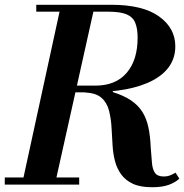

<svg xmlns="http://www.w3.org/2000/svg" viewBox="-21 -774 772 805"><path d="M71 0 235 -754H377L209 0ZM-1 0V-30H311V0ZM617 11Q567 11 536 -3.5Q505 -18 487 -43Q469 -68 461 -99Q453 -130 451 -164.5Q449 -199 447 -233Q445 -276 436 -310.5Q427 -345 402.5 -365.5Q378 -386 329 -386L452 -392V-388Q499 -373 528.5 -353Q558 -333 575.5 -305.5Q593 -278 601 -241Q609 -204 611 -155Q614 -120 616 -92.5Q618 -65 628.5 -49.5Q639 -34 666 -34Q680 -34 691.5 -38.5Q703 -43 715 -50L731 -25Q714 -9 686.5 1Q659 11 617 11ZM188 -387V-415H379Q464 -415 510 -468.5Q556 -522 556 -616Q556 -654 546 -678.5Q536 -703 509.5 -714Q483 -725 433 -725H131V-754H445Q578 -754 646 -705Q714 -656 714 -580Q714 -488 620.5 -437.5Q527 -387 352 -387Z"/></svg>

Font: Libre Bodoni SemiBold
Style: Italic
Weight: 600
Italic angle: -13°
Version: Version 2.003